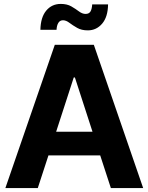

<svg xmlns="http://www.w3.org/2000/svg" viewBox="-20 -955 754 975"><path d="M171.9 0H7.3L258.3 -727.5H456.5L707 0H543L488.8 -166H226.1ZM354.5 -561.5 265.1 -286.1H449.7L360.4 -561.5ZM425.8 -800.8Q394 -800.8 371.8 -813.5Q349.6 -826.2 332.5 -839.1Q315.4 -852.1 299.8 -852.1Q284.2 -852.1 276.1 -838.6Q268.1 -825.2 267.1 -803.7H185.1Q186.5 -867.2 214.8 -901.1Q243.2 -935.1 288.6 -935.1Q320.8 -935.1 342.5 -922.4Q364.3 -909.7 381.1 -897Q397.9 -884.3 414.6 -884.3Q432.1 -884.3 439.5 -896.7Q446.8 -909.2 448.2 -932.6H528.8Q527.8 -869.1 498.8 -835Q469.7 -800.8 425.8 -800.8Z"/></svg>

Font: Inter Tight
Style: Bold
Weight: 700
Designer: Rasmus Andersson
Foundry: rsms
Version: Version 3.004; ttfautohint (v1.8.4.7-5d5b)